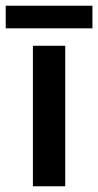

<svg xmlns="http://www.w3.org/2000/svg" viewBox="-72 -651 343 671"><path d="M-52 -552V-631H251V-552ZM156 0H43V-491H156Z"/></svg>

Font: Teko Medium
Style: Regular
Weight: 500
Designer: Manushi Parikh, Jonny Pinhorn
Foundry: Indian Type Foundry
Version: Version 1.106;PS 1.0;hotconv 1.0.78;makeotf.lib2.5.61930; tt